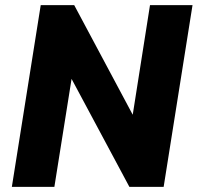

<svg xmlns="http://www.w3.org/2000/svg" viewBox="-20 -725 767 745"><path d="M26 0 138 -705H268L512 -248H490L562 -705H727L615 0H482L240 -452H263L191 0Z"/></svg>

Font: Nunito Sans 10pt SemiCondensed Black
Style: Italic
Weight: 900
Width: 4
Italic angle: -9°
Designer: Vernon Adams
Foundry: Vernon Adams
Version: Version 3.101;gftools[0.9.27]